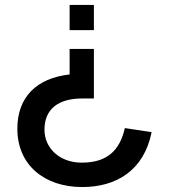

<svg xmlns="http://www.w3.org/2000/svg" viewBox="-20 -560 682 775"><path d="M261 -540V-438.5H359V-540ZM50 -40.5C50 106 159 195 312 195C449 195 561 128.5 592 -26.5L484 -43C463.5 46 414 96.5 310 96.5C219.5 96.5 159.5 37 159.5 -36.5C159.5 -119.5 215 -162.5 312 -162.5H359V-362.5H261V-259.5C127 -244.5 50 -167.5 50 -40.5Z"/></svg>

Font: Vela Sans SemBd
Style: Regular
Weight: 600
Designer: Principal design: Mikhail Sharanda - project Manrope.
Design modification: Ravid Balaliev
Foundry: Mikhail Sharanda
Version: Version 1.001